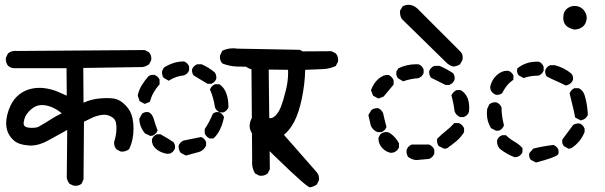

<svg xmlns="http://www.w3.org/2000/svg" viewBox="-20 -776 2540 806"><path d="M108.4 -165Q103.5 -165 99.1 -165.5Q58.6 -168.5 38.6 -186Q5.9 -214.4 5.9 -258.8Q5.9 -292 23.4 -331.1Q36.6 -359.9 60.1 -378.9Q95.7 -407.2 146.5 -407.2Q158.7 -407.2 170.9 -405.3Q198.7 -400.9 220 -392.1Q241.2 -383.3 260.3 -374.5L259.3 -489.7H39.1H38.6Q23.9 -490.7 13.7 -500Q4.4 -511.7 4.4 -527.8Q4.4 -529.8 4.4 -532.7L13.2 -551.3L14.2 -552.2Q27.3 -562.5 43.9 -562.5Q46.9 -562.5 50.3 -562L587.4 -565.9L605 -557.1L605.5 -556.2Q615.2 -545.9 615.2 -530.3Q615.2 -526.9 614.7 -522.9L606 -506.3Q592.8 -497.1 579.6 -494.6L329.6 -490.7L330.6 -344.7Q363.3 -359.9 399.4 -362.8Q417 -364.3 424.8 -364.3Q432.6 -364.3 435.5 -364Q438.5 -363.8 442.1 -363.8Q445.8 -363.8 449.2 -363.3Q455.6 -362.8 460.9 -361.8Q483.9 -357.4 507.1 -334Q530.3 -310.5 536.6 -277.8Q540.5 -257.3 540.5 -236.3Q540.5 -188 522 -149.9Q513.7 -143.6 506.3 -141.6Q499 -139.6 494.4 -139.6Q489.7 -139.6 485.8 -140.1L469.2 -148.9Q459 -160.2 459 -175.8Q459 -181.6 460 -183.1Q468.8 -210.9 468.8 -236.8Q468.8 -259.8 463.9 -269.5Q459 -279.8 445.3 -287.1Q431.6 -294.4 416.5 -294.4Q411.1 -294.4 405.8 -293.5Q383.3 -289.6 366.5 -281.5Q349.6 -273.4 332.5 -265.1L330.6 -23.4L322.8 -5.4L321.8 -4.4Q311.5 3.9 296.4 3.9Q289.6 3.9 287.6 2.9L272 -4.4Q262.7 -16.1 260.3 -29.8L262.2 -230.5Q220.7 -208 182.6 -186.5Q144.5 -165 108.4 -165ZM156.7 -335Q149.4 -335 140.9 -333.3Q132.3 -331.5 122.6 -325.7Q111.8 -319.3 102.1 -309.1Q82.5 -288.6 79.6 -263.2Q79.1 -261.2 79.1 -258.3Q79.1 -241.2 104.5 -239.7Q109.9 -239.3 114.7 -239.3Q137.2 -239.3 146.5 -246.6Q170.9 -260.3 194.1 -275.4Q217.3 -290.5 239.3 -300.3Q217.3 -318.8 192.4 -328.1Q173.3 -335 156.7 -335Z M1038.1 -93.3Q1038.1 -97.2 1038.6 -100.6L1035.6 -495.6Q1006.8 -495.6 975.6 -496.6Q944.3 -497.6 914.1 -509.3L913.1 -510.3Q903.3 -520.5 903.3 -536.1Q903.3 -542.5 904.3 -544.4L913.1 -562.5L914.6 -563.5Q934.6 -573.2 958.5 -573.2Q967.8 -573.2 977.1 -571.8L1237.8 -566.9L1255.4 -558.1L1255.9 -557.1Q1265.6 -545.9 1265.6 -530.3Q1265.6 -523.9 1264.6 -522L1256.3 -505.4Q1243.2 -495.6 1228.5 -494.6H1107.9L1112.8 -65.9L1104 -48.3Q1096.2 -42 1089.1 -40Q1082 -38.1 1077.4 -38.1Q1072.8 -38.1 1068.8 -38.6L1050.8 -47.9L1050.3 -48.8Q1038.1 -68.8 1038.1 -93.3ZM738.8 -134.3Q733.4 -141.1 731.7 -147.7Q730 -154.3 730 -158.4Q730 -162.6 730 -165.5Q736.3 -179.7 750.5 -186Q787.1 -192.9 823.7 -200.7Q830.6 -198.2 833.3 -196Q835.9 -193.8 836.9 -192.4Q841.8 -187.5 845.2 -179.7V-164.6Q835 -144 815.9 -138.2L760.3 -123ZM617.7 -186.5Q617.7 -190.9 618.2 -192.4Q624 -206.1 637.7 -211.9L638.7 -212.4H653.8Q693.4 -189.9 707.5 -179.7Q714.8 -171.9 714.8 -159.7Q714.8 -153.3 713.9 -151.4Q708 -137.7 693.8 -131.3L680.2 -130.4Q649.9 -136.2 631.8 -153.8Q617.7 -168.5 617.7 -186.5ZM839.4 -215.8V-233.9Q859.4 -264.2 873.5 -298.3Q881.8 -305.7 893.1 -305.7Q898.4 -305.7 900.4 -304.7Q914.1 -298.8 919.9 -285.2L920.4 -283.7Q907.2 -222.7 877.4 -196.3L876 -194.8H859.9Q854 -197.8 851.3 -200Q848.6 -202.1 847.7 -203.6Q842.8 -208.5 839.4 -215.8ZM597.2 -305.7Q602.5 -305.7 604.5 -304.7Q618.7 -298.8 625.5 -276.4Q630.9 -256.3 641.6 -228.5Q639.2 -222.2 637.5 -220Q635.7 -217.8 635.3 -217.3Q629.9 -210.4 620.6 -206.5L610.4 -205.6L588.4 -216.3Q565.9 -243.2 564.9 -276.4V-277.8L576.2 -298.3L577.1 -299.3Q585.9 -305.7 597.2 -305.7ZM882.8 -422.4H899.9Q907.2 -418.5 912.1 -413.1Q921.9 -403.3 928.7 -387.2Q939 -363.3 939 -326.2V-325.2Q932.6 -310.5 918.9 -304.7L918 -304.2H903.3Q888.7 -310.5 882.8 -324.2L882.3 -325.7Q877.4 -363.8 861.3 -400.4L862.3 -402.3Q868.2 -416 881.8 -421.9ZM622.1 -461.9Q627.9 -461.9 629.9 -460.9Q643.6 -455.1 649.4 -442.9L649.9 -441.4V-421.9Q634.8 -405.3 625 -387.9Q615.2 -370.6 608.9 -348.6L587.4 -339.8L565.9 -351.6L558.1 -375.5Q563.5 -399.4 575.4 -418.7Q587.4 -438 602.5 -455.1Q610.4 -461.9 622.1 -461.9ZM786.1 -479Q786.1 -484.4 787.1 -487.3Q790 -493.2 794.9 -498Q799.8 -502.9 807.6 -506.3H826.2Q855.5 -493.7 881.8 -471.7Q888.2 -462.9 888.2 -450.2Q888.2 -445.3 887.7 -444.3Q881.8 -430.7 868.2 -424.8L867.2 -424.3H852.5H851.1L793.5 -459Q786.1 -467.8 786.1 -479ZM660.2 -470.7Q660.2 -477.1 661.1 -479L668 -492.2Q686 -503.9 707.3 -511Q728.5 -518.1 752 -518.1H752.9Q767.6 -511.7 773.4 -498L773.9 -497.1V-481.4Q768.1 -465.3 752.9 -460L751.5 -459.5Q719.7 -456.5 691.4 -439L688.5 -437L667 -449.2Q660.2 -459 660.2 -470.7Z M1027.8 -247.6Q1027.8 -250.5 1028.3 -253.4Q1031.2 -275.9 1043 -288.1Q1052.7 -297.4 1065.4 -297.4Q1076.2 -297.4 1091.3 -290.5Q1099.1 -287.1 1106.4 -282.2Q1110.4 -279.8 1115.2 -279.8Q1125 -279.8 1137.2 -291.5Q1149.9 -304.2 1159.2 -327.6Q1170.4 -356.9 1180.7 -399.9Q1189.5 -435.1 1189.5 -473.1Q1189.5 -478 1189 -482.9L1038.1 -484.9Q1023.9 -487.3 1012.7 -496.1Q1003.4 -509.8 1003.4 -525.9Q1003.4 -527.8 1003.4 -530.8L1012.2 -549.3L1013.2 -549.8Q1023.4 -559.6 1039.1 -559.6Q1042 -559.6 1045.4 -559.1L1371.6 -561L1389.2 -552.2L1389.6 -551.3Q1399.4 -541 1399.4 -524.4Q1399.4 -521.5 1398.9 -517.1L1389.6 -499Q1363.8 -486.8 1333.5 -485.8L1261.2 -482.9Q1259.8 -422.9 1247.1 -362.3Q1234.4 -301.8 1214.4 -263.7Q1195.3 -228.5 1171.9 -210L1308.6 -54.2Q1319.3 -42 1319.3 -25.9Q1319.3 -20 1318.4 -18.1L1310.1 -1.5Q1296.9 7.8 1281.7 10.3Q1277.3 9.3 1273.4 6.8Q1235.4 -18.1 1043 -209.5Q1027.8 -228 1027.8 -247.6Z M1693.4 -117.2Q1686.5 -127.9 1686.5 -139.6Q1686.5 -146.5 1687.5 -148.4Q1692.9 -162.1 1707.5 -168.9L1709 -169.4H1781.2Q1797.4 -162.1 1802.7 -148.4L1803.2 -147.5V-130.9Q1797.4 -116.2 1782.7 -109.4L1781.7 -108.9L1726.6 -104Q1708 -106 1693.4 -117.2ZM1568.8 -193.8Q1568.8 -195.3 1568.8 -197.8L1576.7 -212.4Q1584 -218.3 1590.3 -220Q1596.7 -221.7 1600.6 -221.7Q1607.9 -221.7 1609.4 -220.7Q1622.1 -215.3 1634.5 -202.4Q1647 -189.5 1654.8 -174.3V-156.7Q1651.4 -149.4 1646.2 -144.5Q1641.1 -139.6 1633.3 -136.2L1621.1 -134.3Q1601.6 -137.7 1586.4 -152.8Q1568.8 -170.4 1568.8 -193.8ZM1814.5 -185.5Q1814.5 -188.5 1815.4 -193.8Q1832.5 -210.9 1851.6 -226.1Q1870.1 -240.2 1887.2 -259.3H1906.2Q1920.9 -253.4 1927.7 -238.8L1928.2 -237.3V-221.2Q1914.1 -198.7 1894.8 -182.6Q1875.5 -166.5 1855.5 -152.8L1843.8 -151.9L1821.3 -163.1L1820.8 -164.1Q1814.5 -173.8 1814.5 -185.5ZM1563 -321.8Q1564.9 -321.8 1567.9 -321.8Q1575.2 -318.4 1580.1 -313.2Q1585 -308.1 1588.4 -300.3Q1594.2 -272.9 1602.5 -242.7Q1599.6 -236.8 1597.7 -233.9Q1595.7 -231 1593.3 -229Q1588.9 -224.6 1581.1 -221.2H1565.4Q1554.2 -225.6 1547.4 -232.4Q1540.5 -239.3 1536.6 -248.5L1526.4 -293L1539.1 -314Q1548.8 -321.8 1563 -321.8ZM1897.5 -397.9H1913.6Q1920.4 -393.6 1923.6 -390.9Q1926.8 -388.2 1927.7 -387.2Q1949.7 -365.2 1949.7 -323.7Q1949.7 -315.9 1948.7 -306.2Q1942.9 -290.5 1927.7 -285.2L1926.8 -284.7H1910.6Q1902.8 -288.6 1897.2 -294.2Q1891.6 -299.8 1888.2 -309.1Q1884.3 -342.8 1875 -375.5Q1880.4 -387.2 1889.6 -393.6Q1892.6 -396 1897.5 -397.9ZM1605.5 -461.4Q1609.9 -461.4 1611.3 -460.9Q1612.8 -460.4 1614 -459.7Q1615.2 -459 1616.5 -458.3Q1617.7 -457.5 1619.1 -456.5Q1627 -450.7 1632.3 -439.5V-422.9V-420.9L1590.3 -370.6L1568.8 -362.3L1546.4 -374L1537.1 -397.5L1538.1 -399.4Q1549.3 -428.2 1568.6 -444.8Q1587.9 -461.4 1605.5 -461.4ZM1781.7 -473.1Q1781.7 -475.1 1781.7 -478Q1789.1 -493.7 1802.7 -499L1803.7 -499.5H1825.2Q1854 -487.3 1881.8 -468.8Q1888.7 -460 1888.7 -448.2Q1888.7 -442.4 1887.5 -439.7Q1886.2 -437 1884.3 -433.8Q1882.3 -430.7 1879.9 -428.2Q1874.5 -423.3 1866.2 -419.4H1851.6H1850.1L1789.6 -449.7L1788.6 -450.7Q1781.7 -460 1781.7 -473.1ZM1643.6 -467.8Q1643.6 -470.7 1644 -475.6L1652.3 -489.3Q1687.5 -506.3 1727.1 -506.3Q1731 -506.3 1736.3 -506.3Q1752.4 -500.5 1757.8 -485.4L1758.3 -484.4V-468.8Q1752 -453.6 1736.3 -447.8Q1704.1 -445.8 1672.4 -434.6L1650.9 -447.3Q1643.6 -456.1 1643.6 -467.8ZM1659.2 -724.1Q1659.2 -727.5 1659.7 -732.4L1671.4 -750.5Q1684.1 -755.9 1694.8 -755.9Q1713.9 -755.9 1731 -741.2Q1731.4 -741.2 1915 -557.1Q1922.4 -547.4 1922.4 -535.2Q1922.4 -529.8 1920.9 -523.4L1911.1 -505.9Q1897 -497.6 1883.3 -496.6Q1868.7 -500 1856.4 -510.7L1666.5 -696.8Q1659.2 -709.5 1659.2 -724.1Z M2201.2 -125.5Q2201.2 -128.4 2202.1 -133.3L2218.8 -152.3Q2260.7 -162.6 2303.7 -167.5Q2311.5 -164.1 2316.4 -159.2Q2321.3 -154.3 2324.7 -146.5V-131.8Q2323.2 -128.4 2321.3 -126.5Q2309.1 -114.3 2230 -93.8L2208.5 -105L2207.5 -106Q2201.2 -114.3 2201.2 -125.5ZM2066.4 -181.6Q2066.4 -187 2067.4 -189Q2068.4 -190.9 2069.6 -192.9Q2070.8 -194.8 2072 -196.8Q2073.2 -198.7 2075 -200.4Q2076.7 -202.1 2078.6 -203.6Q2082.5 -206.1 2087.9 -208.5H2104Q2119.6 -192.9 2137.7 -182.6Q2157.7 -171.4 2171.9 -156.2L2173.3 -154.3V-137.7Q2170.4 -130.4 2165.5 -125.7Q2160.6 -121.1 2152.8 -117.7L2141.1 -115.7Q2107.9 -127.9 2078.1 -151.4Q2066.4 -165 2066.4 -181.6ZM2340.3 -178.7Q2339.8 -181.6 2339.8 -183.6Q2339.8 -186 2340.8 -190.4L2385.7 -251Q2392.1 -255.4 2397.7 -256.6Q2403.3 -257.8 2406.7 -257.8Q2413.1 -257.8 2415.5 -256.8Q2427.7 -251 2433.6 -237.3L2434.1 -236.3V-221.7Q2417.5 -180.2 2379.9 -154.8L2378.9 -154.3L2367.2 -151.4L2347.2 -162.6Q2340.8 -170.9 2340.3 -178.7ZM2023.9 -299.8Q2023.9 -308.1 2024.9 -317.9L2033.7 -337.4L2034.7 -338.4Q2044.9 -346.7 2058.1 -346.7Q2063.5 -346.7 2065.4 -345.7Q2079.1 -339.8 2085 -326.2L2085.4 -325.2V-324.2Q2085.4 -289.6 2095.7 -249.5Q2091.8 -240.7 2087.2 -235.8Q2082.5 -231 2075.7 -228L2062.5 -227.1L2041 -238.3L2040.5 -239.3Q2023.9 -266.6 2023.9 -299.8ZM2391.6 -405.8H2409.7Q2417 -401.4 2421.9 -397Q2430.2 -388.2 2434.1 -376.5Q2445.8 -338.9 2447.8 -293.9Q2444.3 -286.1 2439.5 -281.2Q2434.6 -276.4 2427.2 -273.4L2417.5 -270.5L2394.5 -282.7Q2389.2 -310.5 2384.8 -327.6Q2377.4 -356.9 2371.1 -384.3Q2377.9 -399.4 2390.1 -405.3ZM2108.9 -479Q2113.8 -479 2115.2 -478.5Q2128.9 -472.7 2134.8 -460.4L2135.3 -459V-441.4Q2124.5 -433.6 2116.7 -426.3Q2100.1 -409.2 2088.4 -385.3Q2079.1 -377.9 2067.4 -377.9Q2061.5 -377.9 2059.6 -378.9Q2045.9 -384.8 2039.6 -398.9L2037.6 -411.1Q2043.9 -440.4 2064.5 -459.7Q2085 -479 2108.9 -479ZM2268.6 -475.1Q2268.6 -480.5 2269.5 -482.7Q2270.5 -484.9 2271.5 -486.8Q2277.3 -497.1 2290 -502.4H2309.1Q2348.1 -492.2 2378.9 -466.8Q2385.7 -458 2385.7 -446.8Q2385.7 -441.4 2384.8 -439.5Q2378.9 -425.8 2364.7 -419.9L2355 -417Q2334.5 -427.7 2314.9 -436Q2295.4 -444.3 2275.9 -454.6L2274.9 -455.6Q2268.6 -463.9 2268.6 -475.1ZM2157.7 -459.5Q2150.4 -468.8 2150.4 -479.5Q2150.4 -482.9 2151.4 -488.3L2152.8 -489.7Q2187 -517.1 2233.9 -517.1Q2237.3 -517.1 2241.2 -517.1Q2247.6 -514.6 2250.2 -512.5Q2252.9 -510.3 2254.9 -508.3Q2258.8 -503.9 2262.2 -496.1V-479.5Q2255.9 -464.8 2242.2 -459L2241.2 -458.5H2240.2Q2208 -458.5 2180.7 -449.2L2178.2 -448.2ZM2391.1 -651.9Q2353.5 -660.2 2346.7 -685.5Q2344.7 -693.4 2344.7 -699Q2344.7 -704.6 2345 -709Q2345.2 -713.4 2346.7 -718.8Q2351.1 -734.4 2364.3 -742.7Q2377.4 -751 2391.6 -751Q2418.9 -751 2434.1 -728.5Q2442.9 -715.8 2442.9 -701.7Q2442.9 -689 2437 -677.2Q2431.6 -667 2422.4 -661.1Q2407.7 -651.9 2391.6 -651.9Z"/></svg>

Font: Bakudai
Style: Medium
Weight: 500
Version: Version 1.48